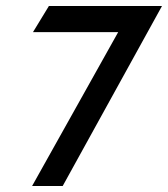

<svg xmlns="http://www.w3.org/2000/svg" viewBox="-20 -600 560 640"><path d="M90 -493H374L87 20H189L520 -580H143Z"/></svg>

Font: Charger Pro
Style: ExBdObl
Weight: 400
Designer: Jasper
Foundry: Cannot Into Space Fonts
Version: Version 1.09